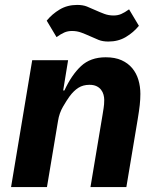

<svg xmlns="http://www.w3.org/2000/svg" viewBox="-20 -761 640 781"><path d="M25 0 111 -516H257L237 -393H242Q271 -456 309.5 -492Q348 -528 410 -528Q448 -528 474.5 -516Q501 -504 518 -483.5Q535 -463 543 -436Q551 -409 551 -379Q551 -357 548.5 -334Q546 -311 540 -275L494 0H348L397 -293Q399 -307 401.5 -321.5Q404 -336 404 -355Q404 -365 401 -376Q398 -387 391 -396Q384 -405 372.5 -410.5Q361 -416 344 -416Q318 -416 299 -404Q280 -392 263 -369Q252 -354 236.5 -327.5Q221 -301 216 -269L171 0ZM421 -592Q398 -592 381.5 -598.5Q365 -605 348 -613Q328 -622 310.5 -628.5Q293 -635 273 -635Q256 -635 242 -629Q228 -623 210 -610L170 -677Q192 -704 223 -722.5Q254 -741 294 -741Q317 -741 333.5 -734.5Q350 -728 367 -720Q387 -711 404.5 -704.5Q422 -698 442 -698Q459 -698 473 -704Q487 -710 505 -723L545 -656Q523 -629 492 -610.5Q461 -592 421 -592Z"/></svg>

Font: IBM Plex Mono
Style: Bold Italic
Weight: 700
Italic angle: -9°
Monospace: yes
Designer: Mike Abbink, Paul van der Laan, Pieter van Rosmalen
Foundry: Bold Monday
Version: Version 2.3